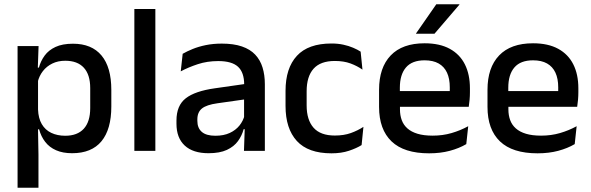

<svg xmlns="http://www.w3.org/2000/svg" viewBox="-20 -704 2758 896"><path d="M316.5 11Q273 11 241.8 -2.8Q210.5 -16.5 191 -41.8Q171.5 -67 162.5 -100.5H130L157.5 -193Q159 -152 175 -124.8Q191 -97.5 219.2 -84Q247.5 -70.5 284.5 -70.5Q341 -70.5 371 -103.2Q401 -136 401 -199.5V-293Q401 -355.5 371.2 -388Q341.5 -420.5 284.5 -420.5Q250.5 -420.5 224 -407.5Q197.5 -394.5 180.2 -372.2Q163 -350 156 -321.5L133 -388.5H161.5Q170 -419.5 188.5 -444.8Q207 -470 239.2 -485Q271.5 -500 320.5 -500Q408 -500 453.8 -445Q499.5 -390 499.5 -284.5V-207Q499.5 -100.5 453.5 -44.8Q407.5 11 316.5 11ZM159.5 172H62V-489H160L156 -374.5L157.5 -345.5V-140.5L157 -121.5L159.5 17Z M705 0H607V-662H705Z M1216 0H1118.5L1122.5 -116L1119 -131V-285L1119.5 -309.5Q1119.5 -366 1090.8 -392.5Q1062 -419 998.5 -419Q947 -419 903 -404.5Q859 -390 823.5 -371L832.5 -453Q852.5 -464.5 879.5 -475.5Q906.5 -486.5 940.5 -493.5Q974.5 -500.5 1015 -500.5Q1070.5 -500.5 1109 -487.2Q1147.5 -474 1171 -449Q1194.5 -424 1205.2 -389Q1216 -354 1216 -311ZM953 11Q880.5 11 842 -24.8Q803.5 -60.5 803.5 -126.5V-141.5Q803.5 -211.5 846.8 -245.2Q890 -279 983 -292L1130 -313L1135.5 -242L994.5 -222Q944 -215 922.5 -197.8Q901 -180.5 901 -147V-140Q901 -106.5 921.8 -88.5Q942.5 -70.5 985 -70.5Q1024 -70.5 1052 -83.5Q1080 -96.5 1097.5 -118.2Q1115 -140 1121.5 -166.5L1135 -101H1117Q1109 -71 1090.5 -45.5Q1072 -20 1038.8 -4.5Q1005.5 11 953 11Z M1527 11.5Q1418 11.5 1365.2 -46.2Q1312.5 -104 1312.5 -209.5V-280Q1312.5 -386 1365.5 -443.5Q1418.5 -501 1527 -501Q1557 -501 1582.2 -495.5Q1607.5 -490 1628 -481.2Q1648.5 -472.5 1663 -463L1671.5 -379Q1647.5 -396 1616 -407.8Q1584.5 -419.5 1542.5 -419.5Q1475.5 -419.5 1443.2 -383.2Q1411 -347 1411 -278V-212Q1411 -144.5 1443.2 -108Q1475.5 -71.5 1542.5 -71.5Q1585 -71.5 1617.5 -83.2Q1650 -95 1676 -112L1667.5 -27Q1644.5 -12.5 1608.8 -0.5Q1573 11.5 1527 11.5Z M1982.5 11.5Q1865.5 11.5 1807.2 -44.2Q1749 -100 1749 -205V-285Q1749 -388.5 1803.2 -445.2Q1857.5 -502 1961.5 -502Q2032 -502 2079 -476.2Q2126 -450.5 2149.5 -403.5Q2173 -356.5 2173 -292V-273.5Q2173 -256.5 2171.5 -239Q2170 -221.5 2167.5 -205.5H2077.5Q2078.5 -231.5 2078.8 -254.5Q2079 -277.5 2079 -296.5Q2079 -337 2066 -365Q2053 -393 2027 -407.8Q2001 -422.5 1961.5 -422.5Q1903 -422.5 1874.5 -389.2Q1846 -356 1846 -294.5V-248.5L1846.5 -237V-193.5Q1846.5 -166 1854.8 -143.5Q1863 -121 1881.2 -104.8Q1899.5 -88.5 1928.5 -79.8Q1957.5 -71 1999 -71Q2046 -71 2087.2 -83Q2128.5 -95 2165 -115L2156 -31.5Q2123 -12 2079.2 -0.2Q2035.5 11.5 1982.5 11.5ZM2147.5 -205.5H1801V-279H2147.5ZM1921.5 -548 2016 -684H2124V-682.5L2007.5 -546.5H1921.5Z M2488.5 11.5Q2371.5 11.5 2313.2 -44.2Q2255 -100 2255 -205V-285Q2255 -388.5 2309.2 -445.2Q2363.5 -502 2467.5 -502Q2538 -502 2585 -476.2Q2632 -450.5 2655.5 -403.5Q2679 -356.5 2679 -292V-273.5Q2679 -256.5 2677.5 -239Q2676 -221.5 2673.5 -205.5H2583.5Q2584.5 -231.5 2584.8 -254.5Q2585 -277.5 2585 -296.5Q2585 -337 2572 -365Q2559 -393 2533 -407.8Q2507 -422.5 2467.5 -422.5Q2409 -422.5 2380.5 -389.2Q2352 -356 2352 -294.5V-248.5L2352.5 -237V-193.5Q2352.5 -166 2360.8 -143.5Q2369 -121 2387.2 -104.8Q2405.5 -88.5 2434.5 -79.8Q2463.5 -71 2505 -71Q2552 -71 2593.2 -83Q2634.5 -95 2671 -115L2662 -31.5Q2629 -12 2585.2 -0.2Q2541.5 11.5 2488.5 11.5ZM2653.5 -205.5H2307V-279H2653.5Z"/></svg>

Font: Anek Malayalam Medium Medium
Style: Regular
Weight: 500
Version: Version 1.003